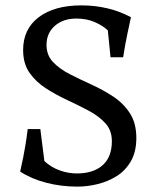

<svg xmlns="http://www.w3.org/2000/svg" viewBox="-20 -685 582 714"><path d="M283 -665Q384 -665 467 -621Q459 -584 454 -560.5Q449 -537 445.5 -517.5Q442 -498 438 -472H391L381 -572Q362 -590 332 -603Q302 -616 264 -616Q215 -616 184 -589Q153 -562 153 -518Q153 -480 177 -454.5Q201 -429 239 -409.5Q277 -390 320 -370.5Q363 -351 401 -326Q439 -301 463 -264Q487 -227 487 -172Q487 -121 467 -86Q447 -51 414.5 -30.5Q382 -10 343.5 -0.5Q305 9 268 9Q207 9 151.5 -5.5Q96 -20 55 -47Q62 -77 66.5 -100.5Q71 -124 75 -148Q79 -172 83 -205H130L145 -86Q170 -63 201.5 -51.5Q233 -40 266 -40Q327 -40 361.5 -70.5Q396 -101 396 -160Q396 -200 372 -226.5Q348 -253 310.5 -273Q273 -293 231 -312.5Q189 -332 151.5 -356Q114 -380 90 -414Q66 -448 66 -499Q66 -577 124 -621Q182 -665 283 -665Z"/></svg>

Font: Ruwudu
Style: Regular
Weight: 400
Designer: Becca Hirsbrunner Spalinger
Foundry: SIL International
Version: Version 3.000